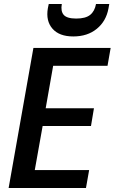

<svg xmlns="http://www.w3.org/2000/svg" viewBox="-20 -934 570 954"><path d="M529.8 -695.8 514.2 -606.9H244.1L207 -396H446.8L432.1 -308.1H191.9L152.8 -88.9H422.9L407.2 0H22.9L146 -695.8ZM519 -892.1Q507.3 -828.6 460.9 -790.8Q414.6 -752.9 344.2 -752.9Q274.4 -752.9 240.7 -791.5Q207 -830.1 217.8 -893.1L222.2 -914.1H287.1Q280.8 -878.4 296.6 -860.1Q312.5 -841.8 358.9 -841.8Q405.3 -841.8 428 -860.1Q450.7 -878.4 457 -914.1H522.9Z"/></svg>

Font: Poppins Medium
Style: Italic
Weight: 500
Italic angle: -10°
Designer: Ninad Kale (Devanagari), Jonny Pinhorn (Latin)
Foundry: Indian Type Foundry
Version: Version 3.200;PS 1.000;hotconv 16.6.54;makeotf.lib2.5.65590